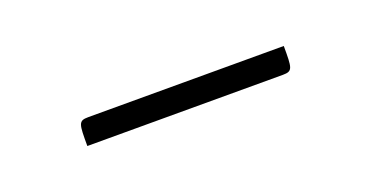

<svg xmlns="http://www.w3.org/2000/svg" viewBox="-21 -371 345 179"><g transform="rotate(-20 152.0 -281.5)"><path d="M244 -269C254 -269 254 -272 254 -294H60C50 -294 50 -291 50 -269Z"/></g></svg>

Font: Yanone Kaffeesatz Extra Light
Style: Regular
Weight: 200
Designer: Yanone (Cyrillic: Daniel Pouzeot & Huerta Tipografica)
Foundry: Yanone
Version: Version 1.100;PS 001.100;hotconv 1.0.70;makeotf.lib2.5.58329